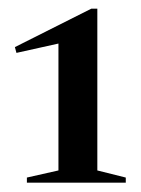

<svg xmlns="http://www.w3.org/2000/svg" viewBox="-20 -742 318 432"><path d="M111.5 -358.5V-644L17 -623L13.5 -636L185.5 -722.5H199V-358.5L263 -342.5V-331H40.5V-342.5Z"/></svg>

Font: Newsreader 72pt Medium
Style: Regular
Weight: 500
Designer: Hugues Gentile
Foundry: Production Type
Version: Version 1.003; ttfautohint (v1.8.3)